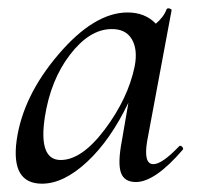

<svg xmlns="http://www.w3.org/2000/svg" viewBox="-20 -429 477 462"><path d="M411 -77Q414 -80 418 -76Q422 -72 420 -69Q353 9 307 9Q279 9 271 -13.5Q263 -36 273 -89L289 -182Q246 -92 189.5 -39.5Q133 13 81 13Q6 13 20 -91Q35 -198 121 -298.5Q207 -399 287 -399Q329 -399 355 -372Q374 -388 381 -407Q382 -409 385 -409Q388 -409 390.5 -407.5Q393 -406 393 -405L334 -89Q325 -34 349 -34Q370 -34 411 -77ZM126 -44Q177 -44 232.5 -118Q288 -192 304 -269Q312 -310 297 -335Q282 -360 247 -359Q195 -358 148.5 -297.5Q102 -237 88 -148Q72 -44 126 -44Z"/></svg>

Font: Cormorant Infant Book
Style: Italic
Weight: 500
Italic angle: -10°
Designer: Christian Thalmann (Catharsis Fonts)
Version: Version 1.000;PS 002.000;hotconv 1.0.88;makeotf.lib2.5.64775